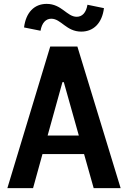

<svg xmlns="http://www.w3.org/2000/svg" viewBox="-20 -970 660 990"><path d="M602 0 379 -730H239L18 0H150.5L199 -175.5H413.5L463 0ZM220.5 -950C157 -950 113.5 -906 104 -828.5L189 -811.5C196 -852.5 216.5 -873.5 244.5 -873.5C295 -873.5 321.5 -807 399 -807C462.5 -807 506.5 -851 516 -928L431 -945.5C424 -904 403.5 -883.5 375.5 -883.5C325 -883.5 298 -950 220.5 -950ZM225.5 -271 302 -546.5H309L386.5 -271Z"/></svg>

Font: Monaspace Neon SemiBold
Style: Regular
Weight: 600
Designer: Riley Cran & the Lettermatic Team
Foundry: Lettermatic
Version: Version 1.200 (Monaspace Neon)